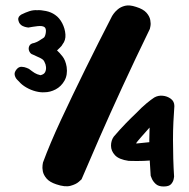

<svg xmlns="http://www.w3.org/2000/svg" viewBox="-20 -679 686 697"><path d="M184 -10Q160 -18 149 -31Q138 -44 135.5 -57Q133 -70 134.5 -79.5Q136 -89 136 -89Q161 -157 201.5 -244Q242 -331 290 -428.5Q338 -526 387 -621Q387 -621 392 -628.5Q397 -636 407.5 -645Q418 -654 434 -658Q450 -662 474 -654Q500 -646 511.5 -633Q523 -620 525.5 -606.5Q528 -593 526 -583.5Q524 -574 524 -574Q470 -463 424 -363Q378 -263 341 -178.5Q304 -94 276 -28Q276 -28 266 -19Q256 -10 236 -4.5Q216 1 184 -10ZM141 -344Q127 -343 109.5 -347.5Q92 -352 75.5 -361.5Q59 -371 49 -383Q49 -383 42.5 -389.5Q36 -396 33.5 -406Q31 -416 40 -427Q48 -437 58.5 -436.5Q69 -436 77 -432.5Q85 -429 85 -429Q98 -419 106 -414Q114 -409 127 -406Q140 -409 144 -417.5Q148 -426 147 -436Q146 -446 142 -453Q139 -462 127 -468Q115 -474 99 -481Q91 -483 86.5 -492.5Q82 -502 86 -511.5Q90 -521 104 -523Q107 -524 112 -526Q117 -528 124 -532.5Q131 -537 140 -543Q145 -549 146.5 -562.5Q148 -576 141 -581Q133 -586 116 -584Q99 -582 83 -579Q83 -579 76.5 -580Q70 -581 62.5 -584.5Q55 -588 50 -596Q45 -607 46.5 -613Q48 -619 52.5 -622.5Q57 -626 57 -626Q73 -634 87 -638.5Q101 -643 115 -642Q128 -643 147 -639Q166 -635 180 -625Q196 -614 206 -594.5Q216 -575 217.5 -554Q219 -533 207 -518Q205 -513 197.5 -506Q190 -499 187 -496Q196 -488 207 -474Q218 -460 222 -436Q226 -407 214 -386Q202 -365 182 -354.5Q162 -344 141 -344ZM574 -2Q555 -2 545 -11.5Q535 -21 531 -31Q527 -41 527 -41Q525 -68 524 -89.5Q523 -111 522.5 -131Q522 -151 522 -171Q522 -191 523 -216L492 -181Q488 -176 480.5 -167.5Q473 -159 475 -158L543 -165L554 -99Q526 -96 502.5 -95Q479 -94 447 -95Q412 -100 397.5 -115.5Q383 -131 383 -150Q383 -169 393 -183Q417 -211 437 -231.5Q457 -252 474 -268Q494 -289 511.5 -303.5Q529 -318 540 -325Q554 -333 570.5 -331.5Q587 -330 600 -320.5Q613 -311 613 -294Q611 -268 609.5 -236.5Q608 -205 608 -171Q608 -137 609 -103Q610 -69 612 -38Q612 -38 610.5 -29Q609 -20 601.5 -11Q594 -2 574 -2Z"/></svg>

Font: Sour Gummy Black ExtraBold
Style: Regular
Weight: 800
Version: Version 1.000